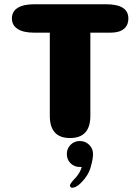

<svg xmlns="http://www.w3.org/2000/svg" viewBox="-20 -639 659 902"><path d="M478 -619Q583 -619 583 -552.5Q583 -520 561.5 -502.8Q540 -485.5 498.5 -485.5H404.5V-95Q404.5 9.5 309 9.5Q214 9.5 214 -95V-485.5H141Q90 -485.5 63 -502.8Q36 -520 36 -552.5Q36 -585 63 -602Q90 -619 141 -619ZM355 23.5Q380 23.5 398.5 40.8Q417 58 417 85.5Q417 107.5 406 146.5Q395 185.5 361 219.5Q349 232 338.2 237.5Q327.5 243 320 243Q314.5 243 311.5 239.8Q308.5 236.5 308.5 233Q308.5 227.5 316 217.8Q323.5 208 337 194Q347 182.5 353.8 170.2Q360.5 158 364 145.5Q362 145.5 359.5 145.5Q357 145.5 355 145.5Q329 145.5 311.5 128Q294 110.5 294 84.5Q294 59 311.5 41.2Q329 23.5 355 23.5Z"/></svg>

Font: Sono Monospace ExtraBold
Style: Regular
Weight: 800
Version: Version 2.112